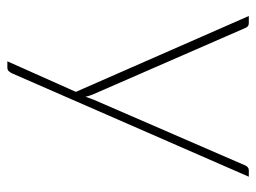

<svg xmlns="http://www.w3.org/2000/svg" viewBox="-109 -424 712 534"><g transform="rotate(90 247.0 -157.0)"><path d="M471.5 -493 184 165.5Q181.5 170.5 178 174.5Q174.5 178.5 168 178.5H150.5L235.5 -12L24.5 -493H44.5Q50 -493 53.2 -490Q56.5 -487 57.5 -484L241.5 -62Q246.5 -51 249 -39Q252.5 -49.5 257.5 -62L440.5 -484Q442.5 -488 445.8 -490.5Q449 -493 453 -493Z"/></g></svg>

Font: Lato 2
Style: Regular
Weight: 200
Designer: Lukasz Dziedzic with Adam Twardoch and Botio Nikoltchev
Foundry: tyPoland Lukasz Dziedzic
Version: Version 2.015; 2015-08-06; http://www.latofonts.com/